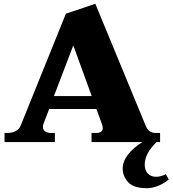

<svg xmlns="http://www.w3.org/2000/svg" viewBox="-20 -748 909 1011"><path d="M869 197Q841 220 810.5 231.5Q780 243 754 243Q683 243 654.5 211Q626 179 626 140Q626 102 654.5 65.5Q683 29 730 0H462V-48H486Q521 -48 521 -73Q521 -81 518 -91L488 -174H239L210 -99Q206 -90 206 -80Q206 -64 218 -56Q230 -48 245 -48H269V0H4V-48H21Q43 -48 62 -57.5Q81 -67 89 -87L327 -676L482 -728L748 -84Q763 -48 799 -48H823V0H805Q742 59 742 120Q743 151 759.5 167Q776 183 802 183Q814 183 828.5 179Q843 175 853 169ZM463 -242 366 -509 264 -242Z"/></svg>

Font: Taviraj Black
Style: Regular
Weight: 900
Designer: Katatrad Team
Foundry: CadsonDemak
Version: Version 1.001